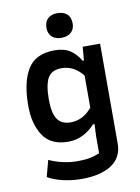

<svg xmlns="http://www.w3.org/2000/svg" viewBox="-94 -729 720 989"><g transform="rotate(-10 266.0 -234.5)"><path d="M208 -600Q208 -632 226 -649Q244 -666 276 -666Q309 -666 327 -649Q345 -632 345 -600Q345 -571 326.5 -554Q308 -537 276 -537Q244 -537 226 -554Q208 -571 208 -600ZM76 156 99 70Q130 85 169 94Q208 103 245 103Q285 103 311 98Q337 93 363 82V-8L366 -70H358Q297 -4 218 -4Q127 -4 86.5 -65Q46 -126 46 -222Q46 -345 87.5 -412.5Q129 -480 229 -480Q278 -480 309.5 -459.5Q341 -439 362 -402H369L375 -473H466V48Q466 123 408.5 160Q351 197 253 197Q201 197 153.5 185.5Q106 174 76 156ZM359 -157V-325Q313 -383 248 -383Q196 -383 176 -347.5Q156 -312 156 -234Q156 -165 177.5 -132.5Q199 -100 247 -100Q311 -100 359 -157Z"/></g></svg>

Font: Athiti SemiBold
Style: Regular
Weight: 600
Designer: CadsonDemak Team
Foundry: CadsonDemak
Version: Version 1.032